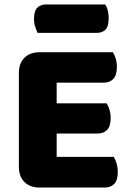

<svg xmlns="http://www.w3.org/2000/svg" viewBox="-20 -841 588 864"><path d="M158 3Q115 3 90 -22Q65 -47 65 -90V-513Q65 -556 90 -581Q115 -606 158 -606H488Q495 -595 500.5 -578Q506 -561 506 -540Q506 -503 490 -486Q474 -469 446 -469H235V-376H460Q467 -365 472.5 -348Q478 -331 478 -310Q478 -273 462 -256.5Q446 -240 418 -240H235V-135H492Q499 -124 504.5 -106Q510 -88 510 -67Q510 -30 494 -13.5Q478 3 450 3ZM149 -693Q144 -704 138.5 -720.5Q133 -737 133 -755Q133 -792 148 -806.5Q163 -821 188 -821H453Q461 -810 465 -793.5Q469 -777 469 -759Q469 -722 454.5 -707.5Q440 -693 415 -693Z"/></svg>

Font: Baloo 2 ExtraBold
Style: Regular
Weight: 800
Designer: Sarang Kulkarni and Ek Type
Foundry: Ek Type
Version: Version 1.640;hotconv 1.0.111;makeotfexe 2.5.65597; ttfautoh